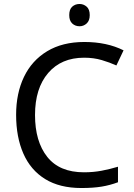

<svg xmlns="http://www.w3.org/2000/svg" viewBox="-20 -935 672 965"><path d="M403 -645Q288 -645 222 -568Q156 -491 156 -357Q156 -224 217.5 -146.5Q279 -69 402 -69Q449 -69 491 -77Q533 -85 573 -97V-19Q533 -4 490.5 3Q448 10 389 10Q280 10 207 -35Q134 -80 97.5 -163Q61 -246 61 -358Q61 -466 100.5 -548.5Q140 -631 217 -677.5Q294 -724 404 -724Q517 -724 601 -682L565 -606Q532 -621 491.5 -633Q451 -645 403 -645ZM380 -803Q358 -803 343 -817Q328 -831 328 -859Q328 -888 343 -901.5Q358 -915 380 -915Q400 -915 415.5 -901.5Q431 -888 431 -859Q431 -831 415.5 -817Q400 -803 380 -803Z"/></svg>

Font: Noto Sans Coptic
Style: Regular
Weight: 400
Designer: Monotype Design Team, Denis Moyogo Jacquerye
Foundry: Monotype Imaging Inc.
Version: Version 2.002; ttfautohint (v1.8.4.7-5d5b)